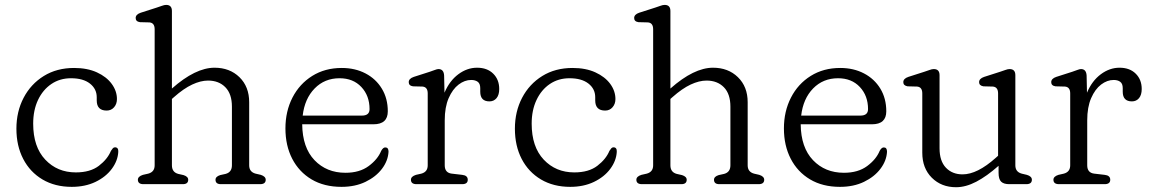

<svg xmlns="http://www.w3.org/2000/svg" viewBox="-20 -752 4699 784"><path d="M457.5 -347.5Q457.5 -327.5 445.8 -314Q434 -300.5 415.5 -300.5Q375 -300.5 375 -342V-355Q375 -389 347.2 -410.8Q319.5 -432.5 270 -432.5Q224.5 -432.5 189.8 -409Q155 -385.5 135.2 -343.8Q115.5 -302 115.5 -247Q115.5 -152.5 164.8 -100.2Q214 -48 289.5 -48Q348.5 -48 383.8 -75Q419 -102 433 -136Q437.5 -143 441 -146.8Q444.5 -150.5 450 -150.5Q464 -150 463 -132Q461 -95.5 436.5 -62.5Q412 -29.5 369.8 -9.2Q327.5 11 273 11Q204.5 11 153.5 -19.2Q102.5 -49.5 74.8 -103Q47 -156.5 47 -226.5Q47 -296.5 76.5 -352.8Q106 -409 159 -441.8Q212 -474.5 282.5 -474.5Q336.5 -474.5 375.8 -456.5Q415 -438.5 436.2 -409.5Q457.5 -380.5 457.5 -347.5Z M682 -707V-390.5Q778 -475.5 856 -475.5Q918 -475.5 957.8 -436.8Q997.5 -398 997.5 -334.5V-77Q997.5 -50 1023.5 -43L1045 -38Q1065 -31.5 1065 -18Q1065 0 1042 0H882Q860 0 860 -18Q860 -31 879 -37L901.5 -42Q927 -49 927 -77V-316.5Q927 -368.5 900.2 -395.8Q873.5 -423 829.5 -423Q799.5 -423 764.8 -406.8Q730 -390.5 690.5 -355.5L682 -348V-77Q682 -49 707.5 -42L729.5 -37Q748.5 -31 748.5 -18Q748.5 0 726.5 0H566Q543 0 543 -18Q543 -31.5 563.5 -38L585.5 -43Q611.5 -50 611.5 -77V-632.5Q611.5 -658.5 590.5 -660.5L551.5 -661.5Q534 -664 534 -678.5Q534 -693 554.5 -700L620 -721Q631 -724.5 641 -728.2Q651 -732 658.5 -732Q682 -732 682 -707Z M1563.5 -297.5Q1563.5 -244.5 1505 -244.5H1214Q1215 -149.5 1264.2 -98Q1313.5 -46.5 1390.5 -46.5Q1448.5 -46.5 1485.5 -74Q1522.5 -101.5 1536.5 -136Q1544.5 -150.5 1553.5 -150Q1566.5 -150 1566.5 -132.5Q1564.5 -95.5 1539.8 -62.8Q1515 -30 1472.5 -9.5Q1430 11 1374.5 11Q1303.5 11 1252.2 -19.5Q1201 -50 1173.2 -103.8Q1145.5 -157.5 1145.5 -227.5Q1145.5 -297.5 1174.2 -353.5Q1203 -409.5 1255 -442Q1307 -474.5 1375.5 -474.5Q1430 -474.5 1472.5 -452.2Q1515 -430 1539.2 -390Q1563.5 -350 1563.5 -297.5ZM1366.5 -432.5Q1305.5 -432.5 1264.8 -390.8Q1224 -349 1216 -280H1458Q1489 -280 1489 -306.5Q1489 -361 1455.5 -396.8Q1422 -432.5 1366.5 -432.5Z M1793.5 -443.5 1795 -373.5Q1815.5 -422 1851.5 -448.8Q1887.5 -475.5 1928 -475.5Q1969.5 -475.5 1994 -451.2Q2018.5 -427 2018.5 -388.5Q2018.5 -364.5 2007.5 -351.2Q1996.5 -338 1978.5 -338Q1941 -338 1941 -377.5V-392Q1941 -410.5 1930.8 -418Q1920.5 -425.5 1904 -425.5Q1877.5 -425.5 1852.8 -406.8Q1828 -388 1812 -351.2Q1796 -314.5 1796 -260.5V-77Q1796 -46.5 1824.5 -43L1867.5 -38Q1890 -35.5 1890 -18Q1890 0 1867 0H1681Q1658 0 1658 -18Q1658 -31.5 1678.5 -38L1700.5 -43Q1726.5 -50 1726.5 -77V-370.5Q1726.5 -396.5 1705.5 -398.5L1666.5 -399.5Q1649 -402 1649 -416.5Q1649 -431 1669.5 -438L1735 -459Q1745.5 -462.5 1755.2 -466.2Q1765 -470 1770.5 -470Q1792 -470 1793.5 -443.5Z M2493 -347.5Q2493 -327.5 2481.2 -314Q2469.5 -300.5 2451 -300.5Q2410.5 -300.5 2410.5 -342V-355Q2410.5 -389 2382.8 -410.8Q2355 -432.5 2305.5 -432.5Q2260 -432.5 2225.2 -409Q2190.5 -385.5 2170.8 -343.8Q2151 -302 2151 -247Q2151 -152.5 2200.2 -100.2Q2249.5 -48 2325 -48Q2384 -48 2419.2 -75Q2454.5 -102 2468.5 -136Q2473 -143 2476.5 -146.8Q2480 -150.5 2485.5 -150.5Q2499.5 -150 2498.5 -132Q2496.5 -95.5 2472 -62.5Q2447.5 -29.5 2405.2 -9.2Q2363 11 2308.5 11Q2240 11 2189 -19.2Q2138 -49.5 2110.2 -103Q2082.5 -156.5 2082.5 -226.5Q2082.5 -296.5 2112 -352.8Q2141.5 -409 2194.5 -441.8Q2247.5 -474.5 2318 -474.5Q2372 -474.5 2411.2 -456.5Q2450.5 -438.5 2471.8 -409.5Q2493 -380.5 2493 -347.5Z M2717.5 -707V-390.5Q2813.5 -475.5 2891.5 -475.5Q2953.5 -475.5 2993.2 -436.8Q3033 -398 3033 -334.5V-77Q3033 -50 3059 -43L3080.5 -38Q3100.5 -31.5 3100.5 -18Q3100.5 0 3077.5 0H2917.5Q2895.5 0 2895.5 -18Q2895.5 -31 2914.5 -37L2937 -42Q2962.5 -49 2962.5 -77V-316.5Q2962.5 -368.5 2935.8 -395.8Q2909 -423 2865 -423Q2835 -423 2800.2 -406.8Q2765.5 -390.5 2726 -355.5L2717.5 -348V-77Q2717.5 -49 2743 -42L2765 -37Q2784 -31 2784 -18Q2784 0 2762 0H2601.5Q2578.5 0 2578.5 -18Q2578.5 -31.5 2599 -38L2621 -43Q2647 -50 2647 -77V-632.5Q2647 -658.5 2626 -660.5L2587 -661.5Q2569.5 -664 2569.5 -678.5Q2569.5 -693 2590 -700L2655.5 -721Q2666.5 -724.5 2676.5 -728.2Q2686.5 -732 2694 -732Q2717.5 -732 2717.5 -707Z M3599 -297.5Q3599 -244.5 3540.5 -244.5H3249.5Q3250.5 -149.5 3299.8 -98Q3349 -46.5 3426 -46.5Q3484 -46.5 3521 -74Q3558 -101.5 3572 -136Q3580 -150.5 3589 -150Q3602 -150 3602 -132.5Q3600 -95.5 3575.2 -62.8Q3550.5 -30 3508 -9.5Q3465.5 11 3410 11Q3339 11 3287.8 -19.5Q3236.5 -50 3208.8 -103.8Q3181 -157.5 3181 -227.5Q3181 -297.5 3209.8 -353.5Q3238.5 -409.5 3290.5 -442Q3342.5 -474.5 3411 -474.5Q3465.5 -474.5 3508 -452.2Q3550.5 -430 3574.8 -390Q3599 -350 3599 -297.5ZM3402 -432.5Q3341 -432.5 3300.2 -390.8Q3259.5 -349 3251.5 -280H3493.5Q3524.5 -280 3524.5 -306.5Q3524.5 -361 3491 -396.8Q3457.5 -432.5 3402 -432.5Z M3746 -128.5V-370.5Q3746 -396.5 3725 -398.5L3686 -399.5Q3668.5 -402.5 3668.5 -416.5Q3668.5 -431 3689 -438L3754.5 -459Q3765.5 -462.5 3775.5 -466.2Q3785.5 -470 3793 -470Q3816.5 -470 3816.5 -445V-146.5Q3816.5 -94.5 3842.5 -67.2Q3868.5 -40 3910.5 -40Q3970.5 -40 4046 -107.5L4055.5 -116V-370.5Q4055.5 -396.5 4034.5 -398.5L3995.5 -399.5Q3978 -402.5 3978 -416.5Q3978 -431 3998.5 -438L4064 -459Q4075 -462.5 4085 -466.2Q4095 -470 4102.5 -470Q4126 -470 4126 -445V-77Q4126 -50 4152 -43L4173 -38Q4193.5 -32 4193.5 -18Q4193.5 0 4170.5 0H4101Q4078.5 0 4068 -10.2Q4057.5 -20.5 4057.5 -46V-75Q4009.5 -32.5 3966.5 -10Q3923.5 12.5 3884 12.5Q3824 12.5 3785 -26.2Q3746 -65 3746 -128.5Z M4417 -443.5 4418.5 -373.5Q4439 -422 4475 -448.8Q4511 -475.5 4551.5 -475.5Q4593 -475.5 4617.5 -451.2Q4642 -427 4642 -388.5Q4642 -364.5 4631 -351.2Q4620 -338 4602 -338Q4564.5 -338 4564.5 -377.5V-392Q4564.5 -410.5 4554.2 -418Q4544 -425.5 4527.5 -425.5Q4501 -425.5 4476.2 -406.8Q4451.5 -388 4435.5 -351.2Q4419.5 -314.5 4419.5 -260.5V-77Q4419.5 -46.5 4448 -43L4491 -38Q4513.5 -35.5 4513.5 -18Q4513.5 0 4490.5 0H4304.5Q4281.5 0 4281.5 -18Q4281.5 -31.5 4302 -38L4324 -43Q4350 -50 4350 -77V-370.5Q4350 -396.5 4329 -398.5L4290 -399.5Q4272.5 -402 4272.5 -416.5Q4272.5 -431 4293 -438L4358.5 -459Q4369 -462.5 4378.8 -466.2Q4388.5 -470 4394 -470Q4415.5 -470 4417 -443.5Z"/></svg>

Font: Fraunces 9pt S100 Light
Style: Regular
Weight: 300
Version: Version 1.000; ttfautohint (v1.8.3)